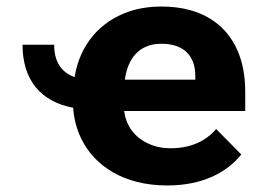

<svg xmlns="http://www.w3.org/2000/svg" viewBox="-20 -558 832 588"><path d="M718.9 -85 641.9 -163C611.9 -127.5 566.7 -104 502.2 -104C482.4 -104 464.4 -106.8 448.3 -112.5C400.9 -129.1 367.1 -164.7 360.3 -218H731V-278C731 -317.3 725.5 -353 714.5 -385C683.2 -476 604.9 -538 474.7 -538C438 -538 404.7 -532.8 374.6 -522.5C284.8 -491.7 224.2 -419.9 208.5 -322C167.2 -336.2 145.8 -370.2 145.8 -421H49C49 -312.8 105.1 -246.5 204.1 -228C206.3 -194.7 214.4 -163.5 228.3 -134.5C269 -49.7 359.2 10 492.3 10C599 10 674.5 -29.1 718.9 -85ZM578.1 -326V-314H362.5C370.4 -373.6 401.8 -424 474.7 -424C542.4 -424 578.1 -387.2 578.1 -326Z"/></svg>

Font: Asimov
Style: Wid
Weight: 500
Designer: Google
Version: Version 2.000980; 2014